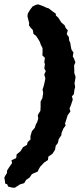

<svg xmlns="http://www.w3.org/2000/svg" viewBox="-25 -777 391 889"><path d="M171 -322 175 -346 172 -363 177 -377 181 -394 185 -413 180 -432 187 -448 180 -460 183 -480 180 -489 183 -509 171 -521 172 -534V-554L164 -570L159 -584L153 -594L142 -611L130 -620L127 -638L115 -651L109 -660L110 -670L107 -682L102 -702L104 -715L115 -733L126 -747L140 -754L151 -757L176 -748L191 -741L201 -738L220 -723L233 -714L234 -705L245 -695L254 -681L258 -674L274 -660L280 -646L289 -637L284 -619L294 -605L295 -590L300 -580L303 -562L306 -547L315 -534L312 -516L318 -505L324 -488L318 -474L319 -454V-439L325 -421L323 -408L320 -391L323 -375L319 -358L317 -341L308 -331L312 -316L303 -289L297 -275L301 -261L288 -243L283 -226L276 -205L279 -196L268 -181L260 -161L259 -151L247 -133L243 -115L233 -102L230 -84L218 -65L199 -52L197 -36L180 -25L161 -5L154 7L150 17L123 29L112 45L96 56L87 71L67 77L44 92H33L13 87L8 76L-1 73L-2 62L-5 46L-1 37L7 25L8 12L21 -8L31 -22L28 -35L50 -45L52 -62L70 -77L82 -96L100 -106L103 -119L116 -131V-147L123 -170L136 -185L141 -201L147 -211L152 -228L150 -244L162 -264L163 -281V-307Z"/></svg>

Font: Winky Rough SemiBold
Style: Italic
Weight: 600
Italic angle: -8.97852°
Designer: Simon Atzbach
Foundry: typofactur
Version: Version 1.206; ttfautohint (v1.8.4.7-5d5b)